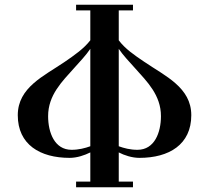

<svg xmlns="http://www.w3.org/2000/svg" viewBox="-20 -790 882 810"><path d="M541 0V-24H481V-147C504 -135 537 -124 568 -124C693 -124 787 -180 787 -304C787 -421 677 -469 589 -529C546 -558 508 -584 481 -620V-746H541V-770H301V-746H361V-620C333 -584 295 -558 253 -529C165 -469 55 -421 55 -304C55 -180 149 -124 274 -124C305 -124 337 -135 361 -147V-24H301V0ZM550 -502C600 -446 659 -389 659 -300C659 -231 632 -158 560 -158C529 -158 503 -165 481 -173V-584C499 -557 525 -530 550 -502ZM282 -158C210 -158 183 -231 183 -300C183 -389 242 -446 292 -502C317 -530 343 -557 361 -584V-173C339 -165 312 -158 282 -158Z"/></svg>

Font: Ponomar Unicode
Style: Regular
Weight: 400
Version: 1.3